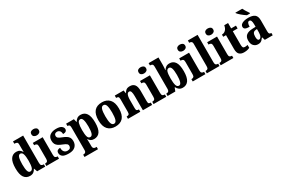

<svg xmlns="http://www.w3.org/2000/svg" viewBox="116 -2195 5625 3846"><g transform="rotate(-30 2928.5 -272.0)"><path d="M216 10Q130 10 83 -56.5Q36 -123 36 -267Q36 -412 82.5 -480Q129 -548 213 -548Q262 -548 291 -527Q320 -506 338 -474H343Q342 -497 341.5 -527Q341 -557 341 -585V-644Q341 -685 320.5 -695.5Q300 -706 271 -706H263V-760H498V-132Q498 -86 514 -70Q530 -54 562 -54H570V0H383L356 -77H352Q332 -36 299.5 -13Q267 10 216 10ZM263 -64Q308 -64 324.5 -116Q341 -168 341 -269Q341 -368 324.5 -421.5Q308 -475 264 -475Q226 -475 210 -421.5Q194 -368 194 -268Q194 -166 210 -115Q226 -64 263 -64Z M738 -626Q702 -626 677.5 -644Q653 -662 653 -698Q653 -736 677.5 -753Q702 -770 738 -770Q773 -770 799 -753Q825 -736 825 -698Q825 -662 799 -644Q773 -626 738 -626ZM596 0V-54H606Q632 -54 648.5 -69Q665 -84 665 -127V-414Q665 -454 648.5 -468Q632 -482 607 -482H592V-536H820V-126Q820 -83 836.5 -68.5Q853 -54 879 -54H889V0Z M1115 10Q1011 10 971 -22Q931 -54 931 -104Q931 -145 956.5 -161.5Q982 -178 1017 -178Q1017 -114 1044.5 -83Q1072 -52 1118 -52Q1161 -52 1179 -71.5Q1197 -91 1197 -120Q1197 -151 1172 -170Q1147 -189 1093 -210Q1040 -230 1005.5 -252.5Q971 -275 954 -307Q937 -339 937 -387Q937 -469 991.5 -508.5Q1046 -548 1135 -548Q1221 -548 1258.5 -518.5Q1296 -489 1296 -453Q1296 -386 1206 -386Q1206 -436 1182 -462Q1158 -488 1122 -488Q1092 -488 1074 -472.5Q1056 -457 1056 -429Q1056 -397 1078 -378.5Q1100 -360 1161 -337Q1208 -319 1243 -297.5Q1278 -276 1296.5 -244.5Q1315 -213 1315 -164Q1315 -85 1264.5 -37.5Q1214 10 1115 10Z M1348 226V172H1360Q1370 172 1383.5 167.5Q1397 163 1407.5 149.5Q1418 136 1418 108V-411Q1418 -457 1404 -469.5Q1390 -482 1367 -482H1362V-536H1542L1561 -461H1565Q1583 -498 1615.5 -522Q1648 -546 1699 -546Q1786 -546 1832.5 -478.5Q1879 -411 1879 -266Q1879 -121 1833 -54.5Q1787 12 1697 12Q1652 12 1624 -6Q1596 -24 1577 -56H1572Q1573 -32 1574 -3.5Q1575 25 1575 55V107Q1575 135 1585.5 149Q1596 163 1609.5 167.5Q1623 172 1632 172H1660V226ZM1650 -61Q1689 -61 1705.5 -111.5Q1722 -162 1722 -265Q1722 -364 1705.5 -418Q1689 -472 1653 -472Q1606 -472 1590.5 -417.5Q1575 -363 1575 -266Q1575 -162 1590.5 -111.5Q1606 -61 1650 -61Z M2193 10Q2082 10 2019 -59.5Q1956 -129 1956 -270Q1956 -549 2196 -549Q2305 -549 2368.5 -480Q2432 -411 2432 -270Q2432 -129 2371.5 -59.5Q2311 10 2193 10ZM2195 -54Q2238 -54 2255.5 -109Q2273 -164 2273 -270Q2273 -376 2255.5 -430Q2238 -484 2194 -484Q2150 -484 2133 -430Q2116 -376 2116 -270Q2116 -164 2133.5 -109Q2151 -54 2195 -54Z M2484 0V-54H2489Q2518 -54 2534.5 -66Q2551 -78 2551 -123V-417Q2551 -459 2536 -470.5Q2521 -482 2492 -482H2488V-536H2692L2704 -466H2708Q2726 -504 2756 -526.5Q2786 -549 2842 -549Q2912 -549 2948.5 -503.5Q2985 -458 2985 -356V-125Q2985 -79 2997 -66.5Q3009 -54 3039 -54H3043V0H2829V-327Q2829 -391 2817.5 -426.5Q2806 -462 2774 -462Q2748 -462 2733.5 -440.5Q2719 -419 2713 -383.5Q2707 -348 2707 -308V-120Q2707 -77 2721.5 -65.5Q2736 -54 2765 -54H2769V0Z M3218 -626Q3182 -626 3157.5 -644Q3133 -662 3133 -698Q3133 -736 3157.5 -753Q3182 -770 3218 -770Q3253 -770 3279 -753Q3305 -736 3305 -698Q3305 -662 3279 -644Q3253 -626 3218 -626ZM3076 0V-54H3086Q3112 -54 3128.5 -69Q3145 -84 3145 -127V-414Q3145 -454 3128.5 -468Q3112 -482 3087 -482H3072V-536H3300V-126Q3300 -83 3316.5 -68.5Q3333 -54 3359 -54H3369V0Z M3751 10Q3701 10 3668 -14.5Q3635 -39 3616 -78H3609L3579 0H3400V-54H3406Q3421 -54 3436 -59Q3451 -64 3460.5 -79Q3470 -94 3470 -125V-639Q3470 -682 3451 -694Q3432 -706 3404 -706H3400V-760H3628V-591Q3628 -564 3625.5 -529Q3623 -494 3620 -471H3625Q3644 -504 3675.5 -526Q3707 -548 3757 -548Q3841 -548 3886 -481.5Q3931 -415 3931 -270Q3931 -125 3884.5 -57.5Q3838 10 3751 10ZM3704 -64Q3741 -64 3757.5 -117.5Q3774 -171 3774 -272Q3774 -374 3757.5 -424.5Q3741 -475 3703 -475Q3658 -475 3642.5 -424Q3627 -373 3627 -271Q3627 -171 3643 -117.5Q3659 -64 3704 -64Z M4124 -626Q4088 -626 4063.5 -644Q4039 -662 4039 -698Q4039 -736 4063.5 -753Q4088 -770 4124 -770Q4159 -770 4185 -753Q4211 -736 4211 -698Q4211 -662 4185 -644Q4159 -626 4124 -626ZM3982 0V-54H3992Q4018 -54 4034.5 -69Q4051 -84 4051 -127V-414Q4051 -454 4034.5 -468Q4018 -482 3993 -482H3978V-536H4206V-126Q4206 -83 4222.5 -68.5Q4239 -54 4265 -54H4275V0Z M4308 0V-54H4319Q4344 -54 4360 -68.5Q4376 -83 4376 -126V-646Q4376 -672 4365.5 -685Q4355 -698 4341 -702Q4327 -706 4319 -706H4308V-760H4533V-126Q4533 -83 4549.5 -68.5Q4566 -54 4591 -54H4601V0Z M4771 -626Q4735 -626 4710.5 -644Q4686 -662 4686 -698Q4686 -736 4710.5 -753Q4735 -770 4771 -770Q4806 -770 4832 -753Q4858 -736 4858 -698Q4858 -662 4832 -644Q4806 -626 4771 -626ZM4629 0V-54H4639Q4665 -54 4681.5 -69Q4698 -84 4698 -127V-414Q4698 -454 4681.5 -468Q4665 -482 4640 -482H4625V-536H4853V-126Q4853 -83 4869.5 -68.5Q4886 -54 4912 -54H4922V0Z M5167 10Q5100 10 5061.5 -25Q5023 -60 5023 -148V-470H4958V-520Q4993 -521 5016.5 -535Q5040 -549 5052 -565Q5065 -579 5075.5 -602.5Q5086 -626 5092 -660H5180V-536H5291V-470H5180V-161Q5180 -116 5191 -96Q5202 -76 5234 -76Q5270 -76 5299 -85V-17Q5284 -9 5250.5 0.5Q5217 10 5167 10Z M5491 10Q5434 10 5393.5 -30Q5353 -70 5353 -153Q5353 -235 5401.5 -274Q5450 -313 5548 -316L5620 -319V-374Q5620 -430 5608 -458.5Q5596 -487 5568 -487Q5542 -487 5529.5 -459Q5517 -431 5517 -379Q5452 -379 5421 -395Q5390 -411 5390 -447Q5390 -482 5416 -505Q5442 -528 5485.5 -538.5Q5529 -549 5581 -549Q5679 -549 5727.5 -511Q5776 -473 5776 -379V-125Q5776 -84 5787.5 -69Q5799 -54 5829 -54H5832V0H5649L5629 -67H5620Q5600 -40 5583 -23Q5566 -6 5544.5 2Q5523 10 5491 10ZM5553 -62Q5584 -62 5602.5 -97.5Q5621 -133 5621 -191V-266L5589 -263Q5546 -259 5529.5 -231Q5513 -203 5513 -149Q5513 -108 5522.5 -85Q5532 -62 5553 -62ZM5586 -606Q5564 -620 5537.5 -639.5Q5511 -659 5485 -681Q5459 -703 5439 -723Q5419 -743 5411 -756V-766H5569Q5578 -744 5594.5 -717Q5611 -690 5628.5 -664Q5646 -638 5658 -619V-606Z"/></g></svg>

Font: Noto Serif Lao Condensed ExtraBold
Style: Regular
Weight: 800
Width: 3
Designer: Monotype Design Team
Foundry: Monotype Imaging Inc.
Version: Version 2.003; ttfautohint (v1.8.4.7-5d5b)